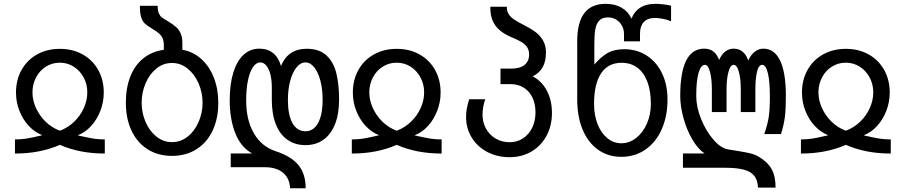

<svg xmlns="http://www.w3.org/2000/svg" viewBox="-20 -820 4840 1026"><path d="M185 -92.5Q192 -94.5 206 -97.5Q165.5 -113 133.5 -147.5Q101.5 -182 83.5 -228.5Q65.5 -275 65.5 -325Q65.5 -393.5 95.5 -446.8Q125.5 -500 178.8 -529.5Q232 -559 300 -559Q368 -559 421.2 -529.5Q474.5 -500 504.5 -446.8Q534.5 -393.5 534.5 -325Q534.5 -274.5 516.2 -227.5Q498 -180.5 466.2 -146Q434.5 -111.5 395 -97L414 -92.5Q454.5 -83.5 480.5 -79.2Q506.5 -75 540 -75V0.5Q405.5 0.5 300 -46Q194.5 0.5 60 0.5V-75Q93 -75 119.8 -79.2Q146.5 -83.5 185 -92.5ZM300 -121.5Q343 -137.5 376.2 -169.5Q409.5 -201.5 428 -242.8Q446.5 -284 446.5 -326Q446.5 -370 427 -406.2Q407.5 -442.5 374 -463.8Q340.5 -485 300 -485Q259 -485 225.5 -464Q192 -443 172.8 -406.5Q153.5 -370 153.5 -326Q153.5 -284.5 172.2 -243Q191 -201.5 224.2 -169.2Q257.5 -137 300 -121.5Z M652.5 -271Q652.5 -350.5 676.5 -411.2Q700.5 -472 746.2 -508.5Q792 -545 855.5 -554V-578.5Q855.5 -601 848.5 -616Q841.5 -631 830.2 -640.8Q819 -650.5 799.5 -662.5Q768 -682 755.5 -692.8Q743 -703.5 735.2 -725.5Q727.5 -747.5 727.5 -789H822.5Q822.5 -763.5 828.8 -749Q835 -734.5 844.5 -727.2Q854 -720 876.5 -707Q904 -690.5 920.2 -676.2Q936.5 -662 945.5 -641.2Q954.5 -620.5 954.5 -589V-554Q1011 -544.5 1054.8 -505.5Q1098.5 -466.5 1122.5 -405.5Q1146.5 -344.5 1146.5 -271Q1146.5 -186 1116 -121.8Q1085.5 -57.5 1029.5 -22.2Q973.5 13 899 13Q825 13 769.2 -22Q713.5 -57 683 -121.5Q652.5 -186 652.5 -271ZM1062.5 -271Q1062.5 -325 1041.2 -374.2Q1020 -423.5 982.5 -453.5Q945 -483.5 899 -483.5Q852.5 -483.5 815.5 -453.5Q778.5 -423.5 757.8 -374.5Q737 -325.5 737 -271Q737 -217 757.8 -168.5Q778.5 -120 815.8 -90.2Q853 -60.5 899 -60.5Q945.5 -60.5 983 -90.2Q1020.5 -120 1041.5 -168.8Q1062.5 -217.5 1062.5 -271Z M1394.5 73.5H1213V0H1327.5Q1266.5 -33.5 1237 -109.2Q1207.5 -185 1207.5 -283.5Q1207.5 -370 1226.8 -432.2Q1246 -494.5 1281.5 -527.2Q1317 -560 1366 -560Q1410 -560 1439.2 -536.5Q1468.5 -513 1481.5 -467.5Q1500 -513 1534.5 -536.2Q1569 -559.5 1618.5 -559.5Q1686 -559.5 1724.2 -524Q1762.5 -488.5 1777.2 -429Q1792 -369.5 1792 -287Q1792 -211 1770.2 -156.5Q1748.5 -102 1708.2 -73.2Q1668 -44.5 1612.5 -44.5Q1556.5 -44.5 1516 -73Q1475.5 -101.5 1454 -156Q1432.5 -210.5 1432.5 -287V-353.5Q1432.5 -392.5 1424.8 -422.8Q1417 -453 1403 -469.8Q1389 -486.5 1371 -486.5Q1349.5 -486.5 1332.2 -462Q1315 -437.5 1305.2 -391.5Q1295.5 -345.5 1295.5 -283.5Q1295.5 -178 1337 -107Q1378.5 -36 1454.5 -11.5Q1537 15.5 1575.2 62.8Q1613.5 110 1613.5 186H1530Q1528 133 1492.5 103.2Q1457 73.5 1394.5 73.5ZM1704 -287Q1704 -343.5 1692 -389Q1680 -434.5 1659 -460.5Q1638 -486.5 1612 -486.5Q1586 -486.5 1564.5 -460Q1543 -433.5 1530.8 -387.8Q1518.5 -342 1518.5 -287Q1518.5 -205.5 1543 -162Q1567.5 -118.5 1612.5 -118.5Q1655.5 -118.5 1679.8 -162.8Q1704 -207 1704 -287Z M1985 -92.5Q1992 -94.5 2006 -97.5Q1965.5 -113 1933.5 -147.5Q1901.5 -182 1883.5 -228.5Q1865.5 -275 1865.5 -325Q1865.5 -393.5 1895.5 -446.8Q1925.5 -500 1978.8 -529.5Q2032 -559 2100 -559Q2168 -559 2221.2 -529.5Q2274.5 -500 2304.5 -446.8Q2334.5 -393.5 2334.5 -325Q2334.5 -274.5 2316.2 -227.5Q2298 -180.5 2266.2 -146Q2234.5 -111.5 2195 -97L2214 -92.5Q2254.5 -83.5 2280.5 -79.2Q2306.5 -75 2340 -75V0.5Q2205.5 0.5 2100 -46Q1994.5 0.5 1860 0.5V-75Q1893 -75 1919.8 -79.2Q1946.5 -83.5 1985 -92.5ZM2100 -121.5Q2143 -137.5 2176.2 -169.5Q2209.5 -201.5 2228 -242.8Q2246.5 -284 2246.5 -326Q2246.5 -370 2227 -406.2Q2207.5 -442.5 2174 -463.8Q2140.5 -485 2100 -485Q2059 -485 2025.5 -464Q1992 -443 1972.8 -406.5Q1953.5 -370 1953.5 -326Q1953.5 -284.5 1972.2 -243Q1991 -201.5 2024.2 -169.2Q2057.5 -137 2100 -121.5Z M2470.5 -196Q2470.5 -217.5 2474.5 -239.2Q2478.5 -261 2487 -289.5H2573Q2558.5 -247.5 2558.5 -207.5Q2558.5 -166 2577.2 -132.2Q2596 -98.5 2629.2 -79.2Q2662.5 -60 2703.5 -60Q2743 -60 2774.5 -80.5Q2806 -101 2823.8 -137.2Q2841.5 -173.5 2841.5 -219Q2841.5 -265 2825 -299.2Q2808.5 -333.5 2778.2 -352Q2748 -370.5 2707.5 -370.5H2654.5V-453.5H2714.5Q2759 -453.5 2783.2 -473.2Q2807.5 -493 2807.5 -529Q2807.5 -552 2796.5 -568.2Q2785.5 -584.5 2766.2 -595.8Q2747 -607 2715 -620.5Q2654 -645.5 2626.2 -685Q2598.5 -724.5 2600.5 -784H2688.5Q2687.5 -761.5 2697.8 -745.2Q2708 -729 2726.2 -716.5Q2744.5 -704 2776 -688Q2814 -669 2839.2 -650.8Q2864.5 -632.5 2881 -605Q2897.5 -577.5 2897.5 -539Q2897.5 -492.5 2880 -461Q2862.5 -429.5 2826.5 -412Q2875.5 -386.5 2902.5 -335Q2929.5 -283.5 2929.5 -216.5Q2929.5 -148.5 2900.5 -94.5Q2871.5 -40.5 2820 -10.2Q2768.5 20 2703.5 20Q2637 20 2583.8 -8Q2530.5 -36 2500.5 -85.2Q2470.5 -134.5 2470.5 -196Z M3064.5 -289V-599Q3064.5 -699.5 3102.2 -749.5Q3140 -799.5 3216.5 -799.5Q3266 -799.5 3301.5 -779Q3337 -758.5 3354.5 -720.5Q3386 -799.5 3481.5 -799.5Q3501 -799.5 3525.5 -796.8Q3550 -794 3566 -789.5V-706.5Q3543 -716 3519.8 -720Q3496.5 -724 3480 -724Q3440.5 -724 3420.2 -702.2Q3400 -680.5 3400 -640.5V-599H3314.5V-638.5Q3314.5 -661.5 3304 -681.8Q3293.5 -702 3274 -714.5Q3254.5 -727 3228 -727Q3197 -727 3181.2 -709Q3165.5 -691 3160.8 -661.2Q3156 -631.5 3156 -585.5V-475Q3191.5 -516.5 3227 -536.8Q3262.5 -557 3315.5 -557Q3383.5 -557 3436 -523Q3488.5 -489 3517.8 -428.2Q3547 -367.5 3547 -289Q3547 -199 3516 -129.2Q3485 -59.5 3429 -20.8Q3373 18 3300.5 18Q3229 18 3175.8 -20Q3122.5 -58 3093.5 -127.2Q3064.5 -196.5 3064.5 -289ZM3458 -264.5Q3458 -333.5 3439.5 -382.8Q3421 -432 3386 -458.2Q3351 -484.5 3301.5 -484.5Q3229.5 -484.5 3192 -428Q3154.5 -371.5 3154.5 -264.5Q3154.5 -205 3173.2 -157Q3192 -109 3225.2 -81.8Q3258.5 -54.5 3300.5 -54.5Q3343.5 -54.5 3379.8 -83Q3416 -111.5 3437 -159.8Q3458 -208 3458 -264.5Z M3856 76.5H3629.5V0H3745Q3709 -24 3679 -75.8Q3649 -127.5 3632 -190Q3615 -252.5 3615 -307.5Q3615 -560 3743 -560Q3773 -560 3792.2 -544.8Q3811.5 -529.5 3823 -499.5Q3835 -528.5 3855.2 -544.2Q3875.5 -560 3900.5 -560Q3956 -560 3978.5 -497Q3992 -527 4013 -543.5Q4034 -560 4059 -560Q4118.5 -560 4149 -495.8Q4179.5 -431.5 4179.5 -308Q4179.5 -237 4174.5 -196.8Q4169.5 -156.5 4153.5 -103.5H4064Q4082.5 -157 4088.2 -196.8Q4094 -236.5 4094 -304Q4094 -385.5 4083.2 -429.5Q4072.5 -473.5 4053 -473.5Q4034 -473.5 4025.2 -436Q4016.5 -398.5 4016.5 -342.5V-221H3938.5V-342.5Q3938.5 -400 3928.2 -436.8Q3918 -473.5 3900.5 -473.5Q3883 -473.5 3872.8 -436Q3862.5 -398.5 3862.5 -342.5V-221H3784V-342.5Q3784 -397.5 3774.2 -435.5Q3764.5 -473.5 3747 -473.5Q3725 -473.5 3712.8 -430Q3700.5 -386.5 3700.5 -307.5Q3700.5 -249 3726.5 -184.2Q3752.5 -119.5 3792.5 -73.5Q3832.5 -27.5 3871.5 -21.5Q3933 -12 3963.8 -6Q3994.5 0 4007.8 4.8Q4021 9.5 4034.5 17.5Q4082.5 46 4103.5 83.8Q4124.5 121.5 4124.5 182.5H4030.5Q4029 143 4011 120Q3993 97 3955.5 86.8Q3918 76.5 3856 76.5Z M4385 -92.5Q4392 -94.5 4406 -97.5Q4365.5 -113 4333.5 -147.5Q4301.5 -182 4283.5 -228.5Q4265.5 -275 4265.5 -325Q4265.5 -393.5 4295.5 -446.8Q4325.5 -500 4378.8 -529.5Q4432 -559 4500 -559Q4568 -559 4621.2 -529.5Q4674.5 -500 4704.5 -446.8Q4734.5 -393.5 4734.5 -325Q4734.5 -274.5 4716.2 -227.5Q4698 -180.5 4666.2 -146Q4634.5 -111.5 4595 -97L4614 -92.5Q4654.5 -83.5 4680.5 -79.2Q4706.5 -75 4740 -75V0.5Q4605.5 0.5 4500 -46Q4394.5 0.5 4260 0.5V-75Q4293 -75 4319.8 -79.2Q4346.5 -83.5 4385 -92.5ZM4500 -121.5Q4543 -137.5 4576.2 -169.5Q4609.5 -201.5 4628 -242.8Q4646.5 -284 4646.5 -326Q4646.5 -370 4627 -406.2Q4607.5 -442.5 4574 -463.8Q4540.5 -485 4500 -485Q4459 -485 4425.5 -464Q4392 -443 4372.8 -406.5Q4353.5 -370 4353.5 -326Q4353.5 -284.5 4372.2 -243Q4391 -201.5 4424.2 -169.2Q4457.5 -137 4500 -121.5Z"/></svg>

Font: JuliaMono
Style: Regular
Weight: 400
Monospace: yes
Designer: cormullion
Foundry: corm
Version: Version 0.055; ttfautohint (v1.8.4)